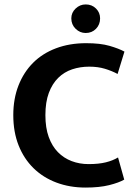

<svg xmlns="http://www.w3.org/2000/svg" viewBox="-20 -836 610 867"><path d="M380 -95Q426 -95 458 -103Q490 -111 513 -125L541 -25Q517 -11 473 0Q429 11 366 11Q295 11 235 -11.5Q175 -34 131.5 -76.5Q88 -119 64 -179.5Q40 -240 40 -316Q40 -390 63.5 -450Q87 -510 129.5 -552.5Q172 -595 233 -618Q294 -641 369 -641Q433 -641 474.5 -629Q516 -617 542 -603L511 -502Q485 -516 453.5 -525.5Q422 -535 383 -535Q342 -535 306 -523Q270 -511 243 -484.5Q216 -458 200.5 -416.5Q185 -375 185 -316Q185 -259 200 -217.5Q215 -176 241.5 -149Q268 -122 303.5 -108.5Q339 -95 380 -95ZM302 -753Q302 -779 321.5 -797.5Q341 -816 367 -816Q395 -816 413.5 -797.5Q432 -779 432 -753Q432 -725 413.5 -706Q395 -687 367 -687Q341 -687 321.5 -706Q302 -725 302 -753Z"/></svg>

Font: Mukta Mahee
Style: Bold
Weight: 700
Designer: Shuchita Grover, Noopur Datye, Girish Dalvi, Yashodeep Gholap
Foundry: Ek Type
Version: Version 2.538;PS 1.000;hotconv 16.6.51;makeotf.lib2.5.65220;